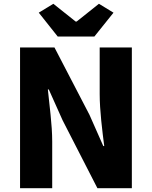

<svg xmlns="http://www.w3.org/2000/svg" viewBox="-20 -995 804 1015"><path d="M86 0H256V-247C256 -337 241 -439 233 -522H238L311 -359L495 0H677V-744H507V-498C507 -409 521 -302 531 -223H526L453 -388L268 -744H86ZM285 -802H479L580 -928L503 -975L385 -881H380L262 -975L185 -928Z"/></svg>

Font: Noto Sans CJK Black
Style: Bold
Weight: 900
Designer: Ryoko NISHIZUKA (kana & ideographs); Paul D. Hunt (Latin, Greek & Cyrillic); Wenlong ZHANG (bopomofo); Sandoll Communica
Foundry: Adobe Systems Incorporated
Version: Version 1.000;PS 1;hotconv 1.0.78;makeotf.lib2.5.61930